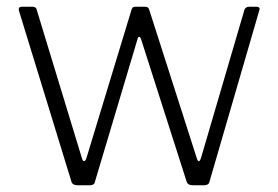

<svg xmlns="http://www.w3.org/2000/svg" viewBox="-20 -550 826 570"><path d="M742 -530Q747 -530 749.5 -527Q752 -524 750 -520L602 -11Q601 -5 596.5 -2.5Q592 0 585 0H553Q537 0 534 -11L399 -433Q396 -441 393 -441Q390 -441 388 -433L262 -11Q261 -5 257 -2.5Q253 0 246 0H211Q195 0 192 -11L36 -519Q35 -524 37 -527Q39 -530 44 -530H76Q81 -530 84.5 -528Q88 -526 89 -521L223 -81Q226 -71 230 -71.5Q234 -72 237 -82L371 -523Q373 -527 375 -528.5Q377 -530 382 -530H410Q415 -530 418.5 -528Q422 -526 423 -521L564 -81Q567 -71 570.5 -71.5Q574 -72 577 -82L706 -522Q708 -526 711.5 -528Q715 -530 720 -530H742Z"/></svg>

Font: Libre Franklin Thin ExtraLight
Style: Regular
Weight: 250
Version: Version 3.000